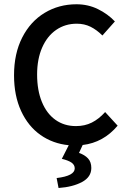

<svg xmlns="http://www.w3.org/2000/svg" viewBox="-20 -687 611 922"><path d="M359.4 47.4Q386.7 56.6 402.6 73.7Q418.5 90.8 418.5 119.6Q418.5 163.1 374 187Q329.6 210.9 261.2 215.8L252 168Q338.9 157.7 338.9 121.6Q338.9 105 324 94.2Q309.1 83.5 276.9 75.7L310.1 10.3Q233.9 2.9 174.6 -38.8Q115.2 -80.6 81.3 -154.1Q47.4 -227.5 47.4 -325.7Q47.4 -429.7 86.7 -506.8Q126 -584 194.3 -625.2Q262.7 -666.5 347.2 -666.5Q402.8 -666.5 450.2 -643.3Q497.6 -620.1 531.7 -584L471.7 -516.6Q444.3 -543.9 414.6 -558.6Q384.8 -573.2 348.6 -573.2Q293 -573.2 249.8 -543.5Q206.5 -513.7 182.4 -458.5Q158.2 -403.3 158.2 -329.1Q158.2 -253.4 181.2 -197.5Q204.1 -141.6 246.1 -111.6Q288.1 -81.5 344.7 -81.5Q387.2 -81.5 420.9 -98.4Q454.6 -115.2 484.9 -148.9L544.9 -83.5Q476.6 -2.4 377 9.3Z"/></svg>

Font: Varta
Style: Bold
Weight: 700
Designer: Joana Correia, Viktoriya Grabowska, Eben Sorkin
Foundry: Sorkin Type
Version: Version 1.002; ttfautohint (v1.3) -l 8 -r 24 -G 200 -x 12 -H